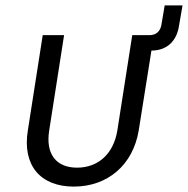

<svg xmlns="http://www.w3.org/2000/svg" viewBox="-20 -680 695 710"><path d="M83 -198C62 -70 128 10 253 10C378 10 472 -70 493 -198L540 -493C599 -493 634 -530 642 -585L655 -660H589L577 -589C573 -564 557 -550 533 -550H469L414 -198C400 -111 343 -60 265 -60C187 -60 148 -111 162 -198L217 -550H138Z"/></svg>

Font: JetBrains Mono Light
Style: Italic
Weight: 336
Italic angle: -9°
Monospace: yes
Designer: Philipp Nurullin, Konstantin Bulenkov
Foundry: JetBrains
Version: Version 2.305